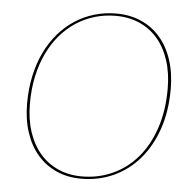

<svg xmlns="http://www.w3.org/2000/svg" viewBox="-51 -760 832 819"><g transform="rotate(5 364.5 -350.5)"><path d="M673.5 -407Q673.5 -311.5 647 -235Q620.5 -158.5 574 -104.8Q527.5 -51 464 -22Q400.5 7 326.5 7Q267.5 7 220 -14.2Q172.5 -35.5 138.8 -74.5Q105 -113.5 86.8 -169Q68.5 -224.5 68.5 -293Q68.5 -356 80.5 -411.5Q92.5 -467 114.8 -513Q137 -559 168.2 -595.2Q199.5 -631.5 238 -656.5Q276.5 -681.5 321 -694.8Q365.5 -708 414.5 -708Q473.5 -708 521.5 -686.8Q569.5 -665.5 603.2 -626.2Q637 -587 655.2 -531.2Q673.5 -475.5 673.5 -407ZM660.5 -407Q660.5 -474 643 -528Q625.5 -582 593.2 -619.8Q561 -657.5 515.2 -677.8Q469.5 -698 413.5 -698Q367 -698 324.2 -685.5Q281.5 -673 244.5 -649Q207.5 -625 177.2 -589.8Q147 -554.5 125.5 -509.8Q104 -465 92.2 -410.8Q80.5 -356.5 80.5 -294Q80.5 -227 98.2 -173Q116 -119 148.5 -81.2Q181 -43.5 226.5 -23.2Q272 -3 327.5 -3Q398.5 -3 459.5 -30.8Q520.5 -58.5 565.2 -110.8Q610 -163 635.2 -238Q660.5 -313 660.5 -407Z"/></g></svg>

Font: Lato Hairline
Style: Italic
Weight: 100
Italic angle: -7°
Designer: Lukasz Dziedzic
Foundry: tyPoland Lukasz Dziedzic
Version: Version 2.007; 2014-02-27